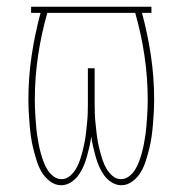

<svg xmlns="http://www.w3.org/2000/svg" viewBox="-20 -540 540 568"><path d="M339 8Q324 8 310.5 -0.5Q297 -9 288 -21.5Q279 -34 273 -48Q267 -62 263 -76.5Q259 -91 255.5 -106Q252 -121 250 -136Q248 -121 244.5 -106Q241 -91 237 -76.5Q233 -62 227 -48Q221 -34 212 -21.5Q203 -9 189.5 -0.5Q176 8 161 8Q143 8 127.5 -4Q112 -16 103 -31.5Q94 -47 88.5 -64.5Q83 -82 78.5 -100Q74 -118 71.5 -136Q69 -154 67.5 -172.5Q66 -191 65 -209Q64 -227 64 -246Q64 -311 73.5 -375Q83 -439 100 -502H72V-520H428V-502H400Q417 -439 426.5 -375Q436 -311 436 -246Q436 -227 435 -209Q434 -191 432.5 -172.5Q431 -154 428.5 -136Q426 -118 421.5 -100Q417 -82 411.5 -64.5Q406 -47 397 -31.5Q388 -16 372.5 -4Q357 8 339 8ZM162 -10Q176 -10 187 -19.5Q198 -29 205 -41Q212 -53 216.5 -66.5Q221 -80 224.5 -93.5Q228 -107 230.5 -120.5Q233 -134 234.5 -148Q236 -162 237.5 -176Q239 -190 239.5 -204Q240 -218 240 -232Q240 -246 240 -260V-338H260V-260Q260 -246 260 -232Q260 -218 260.5 -204Q261 -190 262.5 -176Q264 -162 265.5 -148Q267 -134 269.5 -120.5Q272 -107 275.5 -93.5Q279 -80 283.5 -66.5Q288 -53 295 -41Q302 -29 313 -19.5Q324 -10 338 -10Q351 -10 362 -18.5Q373 -27 380 -38.5Q387 -50 391.5 -62.5Q396 -75 399.5 -87.5Q403 -100 405.5 -113Q408 -126 410 -139.5Q412 -153 413 -166Q414 -179 415 -192Q416 -205 416.5 -218.5Q417 -232 417 -245Q417 -310 407.5 -374.5Q398 -439 380 -502H120Q102 -439 92.5 -374.5Q83 -310 83 -245Q83 -232 83.5 -218.5Q84 -205 85 -192Q86 -179 87 -166Q88 -153 90 -139.5Q92 -126 94.5 -113Q97 -100 100.5 -87.5Q104 -75 108.5 -62.5Q113 -50 120 -38.5Q127 -27 138 -18.5Q149 -10 162 -10Z"/></svg>

Font: Iosevka Thin
Style: Regular
Weight: 100
Monospace: yes
Designer: Belleve Invis
Foundry: Belleve Invis
Version: Version 32.5.0; ttfautohint (v1.8.4)